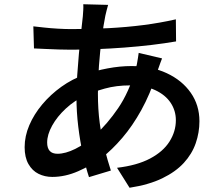

<svg xmlns="http://www.w3.org/2000/svg" viewBox="-20 -824 1040 904"><path d="M489 -801Q485 -788 482 -775Q479 -762 476 -750Q467 -705 459 -644Q451 -583 446 -515.5Q441 -448 441 -384Q441 -309 449.5 -245Q458 -181 472 -125.5Q486 -70 502 -21L399 10Q384 -35 370.5 -96.5Q357 -158 348.5 -227.5Q340 -297 340 -367Q340 -417 343.5 -469Q347 -521 351.5 -571Q356 -621 361 -666Q366 -711 370 -747Q371 -761 372 -776.5Q373 -792 372 -804ZM316 -687Q409 -687 493 -691.5Q577 -696 655 -706Q733 -716 808 -733L809 -629Q757 -620 694.5 -612.5Q632 -605 565 -600Q498 -595 433.5 -592.5Q369 -590 313 -590Q288 -590 256.5 -591Q225 -592 194 -593.5Q163 -595 140 -596L137 -700Q155 -698 186.5 -694.5Q218 -691 253 -689Q288 -687 316 -687ZM743 -549Q740 -541 734.5 -526.5Q729 -512 724 -497Q719 -482 716 -472Q687 -381 645.5 -306Q604 -231 555.5 -174.5Q507 -118 459 -81Q410 -45 348.5 -18Q287 9 226 9Q191 9 161.5 -5.5Q132 -20 114 -51.5Q96 -83 96 -131Q96 -183 118 -234.5Q140 -286 179 -332.5Q218 -379 269 -415.5Q320 -452 379 -473Q428 -491 486.5 -502Q545 -513 599 -513Q693 -513 765 -479.5Q837 -446 878 -387.5Q919 -329 919 -253Q919 -200 901.5 -149.5Q884 -99 845.5 -57Q807 -15 744 15.5Q681 46 590 60L531 -34Q625 -45 686.5 -77.5Q748 -110 778 -157.5Q808 -205 808 -258Q808 -303 783.5 -340Q759 -377 711 -399.5Q663 -422 593 -422Q527 -422 473.5 -407Q420 -392 383 -375Q331 -351 290 -313Q249 -275 225.5 -232.5Q202 -190 202 -153Q202 -127 214 -113.5Q226 -100 251 -100Q288 -100 334.5 -123Q381 -146 428 -188Q486 -241 536.5 -315Q587 -389 619 -498Q622 -508 624.5 -522Q627 -536 629.5 -551Q632 -566 633 -575Z"/></svg>

Font: Noto Sans HK SemiBold
Style: Regular
Weight: 600
Version: Version 2.004-H2;hotconv 1.0.118;makeotfexe 2.5.65603